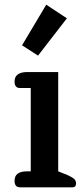

<svg xmlns="http://www.w3.org/2000/svg" viewBox="-20 -798 358 818"><path d="M265 -720 142 -561 74 -605 177 -778ZM65 0Q42 0 42 -28Q42 -68 95 -68H111V-423H65Q42 -423 42 -451Q42 -471 56 -481Q70 -491 95 -491H228V-68L268 -52Q288 -43 296 -35.5Q304 -28 304 -17Q304 0 289 0Z"/></svg>

Font: Maitree Semibold
Style: Regular
Weight: 600
Designer: CadsonDemak Team
Foundry: CadsonDemak
Version: Version 1.010